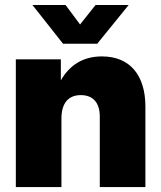

<svg xmlns="http://www.w3.org/2000/svg" viewBox="-20 -755 651 775"><path d="M228 -276.4C228 -340.3 257.3 -371.1 306.2 -371.1C355.5 -371.1 382.8 -340.3 382.8 -284.7V0H566.9V-324.7C566.9 -450.2 505.4 -527.3 391.6 -527.3C312 -527.3 259.8 -489.7 225.6 -430.7V-515.6H43.9V0H228ZM244.6 -734.9H111.3V-734.4L234.4 -578.6H372.6L499 -734.4V-734.9H365.7L303.2 -656.2Z"/></svg>

Font: Raveo Display Display ExtraBold
Style: Regular
Weight: 800
Designer: Jakub Foglar, Rasmus Andersson (Inter)
Foundry: Jakubfoglar.com
Version: Version 1.100;Glyphs 3.2.3 (3260)